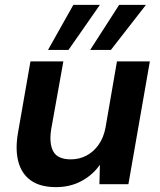

<svg xmlns="http://www.w3.org/2000/svg" viewBox="-20 -756 658 788"><path d="M210 12Q145 12 106.5 -15.5Q68 -43 55 -93.5Q42 -144 54 -212L105 -504H240L190 -225Q181 -166 199 -134Q217 -102 271 -102Q305 -102 334 -117Q363 -132 384 -161Q405 -190 413 -232L460 -504H595L507 0H388L390 -80Q361 -38 314.5 -13Q268 12 210 12ZM350 -551 469 -736H579L435 -551ZM177 -551 281 -736H390L261 -551Z"/></svg>

Font: DM Sans
Style: Bold Italic
Weight: 700
Italic angle: -10°
Designer: Colophon Foundry, Jonny Pinhorn
Foundry: Colophon Foundry
Version: Version 4.004;gftools[0.9.30]